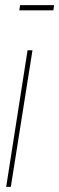

<svg xmlns="http://www.w3.org/2000/svg" viewBox="-20 -725 230 745"><path d="M22 0H4L87 -530H106ZM55 -685 58 -705H190L187 -685Z"/></svg>

Font: Georama
Style: Italic
Weight: 400
Width: 2
Italic angle: -9°
Designer: Jean-Baptiste Levee
Foundry: Production Type
Version: Version 1.000